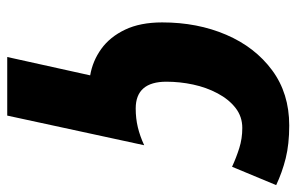

<svg xmlns="http://www.w3.org/2000/svg" viewBox="-168 -432 839 544"><g transform="rotate(90 252.0 -159.5)"><path d="M193 5Q152 -2 118 -26.5Q84 -51 63.5 -94Q43 -137 43 -199Q43 -299 78 -380.5Q113 -462 178.5 -510.5Q244 -559 335 -559Q388 -559 428 -549Q468 -539 504 -522L452 -397Q426 -409 399 -417.5Q372 -426 342 -426Q310 -426 285.5 -407Q261 -388 244 -356Q227 -324 219 -286.5Q211 -249 211 -211Q211 -124 287 -124Q315 -124 340 -130Q365 -136 391 -148L307 240H141Z"/></g></svg>

Font: Noto Sans ExtraBold
Style: Italic
Weight: 800
Italic angle: -12°
Designer: Monotype Design Team
Foundry: Monotype Imaging Inc.
Version: Version 2.013; ttfautohint (v1.8.4.7-5d5b)